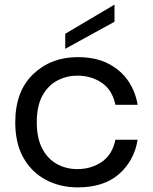

<svg xmlns="http://www.w3.org/2000/svg" viewBox="-20 -803 661 830"><path d="M46 0ZM46 0ZM316 7Q240 7 178.5 -25.5Q117 -58 81.5 -120.5Q46 -183 46 -274Q46 -408 123 -482Q200 -556 316 -556Q393 -556 447 -528.5Q501 -501 533 -455Q565 -409 575 -350H479Q465 -415 419.5 -445.5Q374 -476 314 -476Q269 -476 229 -455.5Q189 -435 164 -390.5Q139 -346 139 -274Q139 -206 162.5 -161Q186 -116 226 -94Q266 -72 314 -72Q375 -72 420.5 -103.5Q466 -135 479 -199H575Q560 -108 494.5 -50.5Q429 7 316 7ZM262 -592V-657L475 -783V-709Z"/></svg>

Font: Ulagadi Sans
Style: Regular
Weight: 400
Designer: Ninad Kale (Devanagari), Jonny Pinhorn (Latin)
Foundry: Indian Type Foundry
Version: Version 3.01;March 29, 2020;FontCreator 12.0.0.2522 64-bit; 